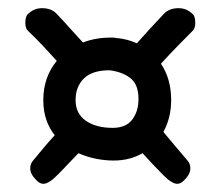

<svg xmlns="http://www.w3.org/2000/svg" viewBox="-20 -741 523 470"><path d="M86 -291Q77 -291 68 -301Q54 -315 54 -329Q54 -340 61 -348Q75 -365 88 -380.5Q101 -396 114 -410Q101 -426 93.5 -447.5Q86 -469 86 -496Q86 -552 119 -592Q101 -612 83.5 -630.5Q66 -649 49 -665Q42 -671 42 -685Q42 -702 49 -707Q63 -721 83 -721Q105 -721 118 -708Q136 -689 152 -671Q168 -653 183 -637Q214 -649 251 -649Q253 -649 256.5 -649Q260 -649 264 -648Q291 -646 315 -635Q330 -652 346.5 -670Q363 -688 382 -708Q395 -721 417 -721Q437 -721 451 -707Q458 -702 458 -685Q458 -671 451 -665Q433 -647 414 -627.5Q395 -608 374 -585Q399 -548 399 -496Q399 -453 380 -418Q393 -402 408 -384.5Q423 -367 439 -348Q446 -340 446 -329Q446 -315 432 -301Q423 -291 414 -291Q400 -291 377 -315Q364 -328 352 -341Q340 -354 329 -366Q298 -348 258 -348Q237 -348 214.5 -352.5Q192 -357 172 -366Q160 -354 148 -341Q136 -328 123 -315Q100 -291 86 -291ZM256 -428Q288 -428 303.5 -448Q319 -468 319 -499Q319 -534 299.5 -549.5Q280 -565 248 -569Q206 -569 185.5 -549Q165 -529 165 -496Q165 -463 190 -445.5Q215 -428 256 -428Z"/></svg>

Font: Fuzzy Bubbles
Style: Bold
Weight: 700
Designer: Robert E. Leuschke
Foundry: Robert E. Leuschke
Version: Version 1.010; ttfautohint (v1.8.3)